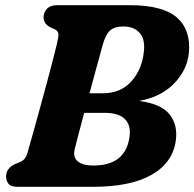

<svg xmlns="http://www.w3.org/2000/svg" viewBox="-20 -720 749 740"><path d="M200.5 -700H480Q607.5 -700 661.8 -652.5Q716 -605 708 -517Q702 -451.5 651.8 -399Q601.5 -346.5 516 -331Q601 -320 633.5 -279.2Q666 -238.5 657.5 -178Q646 -93.5 565.2 -46.8Q484.5 0 337 0H48Q22 0 12.8 -11.5Q3.5 -23 3.5 -40.5Q3.5 -57 13.2 -69Q23 -81 38 -87.5L55.5 -95Q69 -100.5 75.5 -108.8Q82 -117 87 -135Q96.5 -167.5 109 -212.5Q121.5 -257.5 135.2 -307.5Q149 -357.5 161.8 -405.2Q174.5 -453 184.5 -491.5Q194.5 -530 199.5 -551Q205.5 -576 205.2 -588Q205 -600 190.5 -607.5L173.5 -615Q148 -629 148 -652Q148 -673 161.2 -686.5Q174.5 -700 200.5 -700ZM375.5 -545.5Q366.5 -513.5 353 -463.8Q339.5 -414 325 -360.5H376.5Q445.5 -360.5 486.8 -407Q528 -453.5 534.5 -521.5Q540 -569 518 -593.5Q496 -618 455 -618Q420.5 -618 403.2 -601.5Q386 -585 375.5 -545.5ZM268.5 -147.5Q260 -115 279.2 -98.5Q298.5 -82 339.5 -82Q459.5 -82 478 -185Q487 -233.5 463.2 -259.2Q439.5 -285 384 -285H304.5Q293 -241.5 283.2 -205Q273.5 -168.5 268.5 -147.5Z"/></svg>

Font: Fraunces 72pt S100
Style: Bold Italic
Weight: 700
Italic angle: -16°
Version: Version 1.000; ttfautohint (v1.8.3)